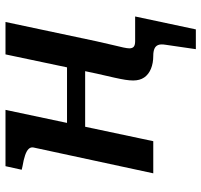

<svg xmlns="http://www.w3.org/2000/svg" viewBox="-37 -541 733 699"><g transform="rotate(-90 329.5 -191.5)"><path d="M162 -248H473L487 -314H176ZM48 0H165L279 -538H74L61 -479L74 -476Q98 -472 114 -466.5Q130 -461 137 -453.5Q144 -446 142 -436ZM476 0Q491 0 501 4Q511 8 515 17.5Q519 27 516 45L500 155H572L619 -66H529Q515 -66 509 -71Q503 -76 503 -87Q503 -94 506 -108.5Q509 -123 515 -147Q521 -171 529 -208L599 -538H481L411 -206Q402 -167 396.5 -142.5Q391 -118 388.5 -102Q386 -86 386 -73Q386 -49 397 -33Q408 -17 428.5 -8.5Q449 0 476 0Z"/></g></svg>

Font: Roboto Serif Medium
Style: Italic
Weight: 500
Italic angle: -10°
Designer: Greg Gazdowicz
Foundry: Commercial Type
Version: Version 1.008